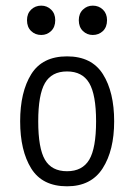

<svg xmlns="http://www.w3.org/2000/svg" viewBox="-20 -651 478 684"><path d="M51.8 -218.8Q51.8 -323.2 91.3 -386.7Q130.9 -450.2 218.8 -450.2Q306.6 -450.2 346.7 -386.7Q386.7 -323.2 386.7 -218.8Q386.7 -115.2 345.7 -51.3Q304.7 12.7 218.8 12.7Q130.9 12.7 91.3 -50.8Q51.8 -114.3 51.8 -218.8ZM322.3 -218.8Q322.3 -313.5 297.9 -355Q273.4 -396.5 218.8 -396.5Q164.1 -396.5 140.1 -355Q116.2 -313.5 116.2 -218.8Q116.2 -123 140.1 -82Q164.1 -41 218.8 -41Q273.4 -41 297.9 -82Q322.3 -123 322.3 -218.8ZM76.2 -579.1Q76.2 -602.5 90.8 -616.7Q105.5 -630.9 127 -630.9Q147.5 -630.9 162.1 -616.7Q176.8 -602.5 176.8 -579.1Q176.8 -554.7 162.1 -540.5Q147.5 -526.4 127 -526.4Q105.5 -526.4 90.8 -540.5Q76.2 -554.7 76.2 -579.1ZM260.7 -579.1Q260.7 -602.5 275.4 -616.7Q290 -630.9 310.5 -630.9Q332 -630.9 346.7 -616.7Q361.3 -602.5 361.3 -579.1Q361.3 -554.7 346.7 -540.5Q332 -526.4 310.5 -526.4Q290 -526.4 275.4 -540.5Q260.7 -554.7 260.7 -579.1Z"/></svg>

Font: Sudo Light
Style: Regular
Weight: 300
Monospace: yes
Designer: Jens Kutilek
Foundry: Jens Kutilek
Version: Version 0.040